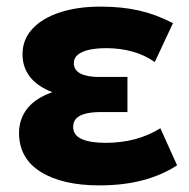

<svg xmlns="http://www.w3.org/2000/svg" viewBox="-20 -545 572 580"><path d="M280 15Q168.5 15 103 -25.8Q37.5 -66.5 37.5 -144Q37.5 -185 62.2 -216.8Q87 -248.5 138 -266.5Q92 -284.5 70 -313.5Q48 -342.5 48 -381Q48 -425.5 77.8 -457.8Q107.5 -490 160.8 -507.5Q214 -525 283.5 -525Q348.5 -525 400 -513.2Q451.5 -501.5 502.5 -475L447.5 -357.5Q418 -378.5 380.8 -389Q343.5 -399.5 301.5 -399.5Q272 -399.5 250 -394.8Q228 -390 215.5 -380Q203 -370 203 -354Q203 -333.5 222.8 -323Q242.5 -312.5 279 -312.5H365V-206.5H285Q258.5 -206.5 239.8 -202Q221 -197.5 211 -187.8Q201 -178 201 -162Q201 -136.5 226.8 -125Q252.5 -113.5 299 -113.5Q345 -113.5 386.5 -124.2Q428 -135 464.5 -157.5L515 -45.5Q468.5 -15.5 410.2 -0.2Q352 15 280 15Z"/></svg>

Font: Geologica Cursive
Style: Bold
Weight: 700
Designer: Sindre Bremnes, Frode Helland
Foundry: Monokrom Skriftforlag AS
Version: Version 1.010;gftools[0.9.28]